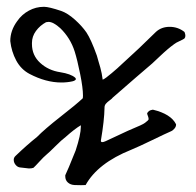

<svg xmlns="http://www.w3.org/2000/svg" viewBox="-20 -502 577 566"><path d="M30.8 -439.9Q44.4 -459.5 65.2 -470.7Q85.9 -481.9 108.9 -481.9H110.4Q124 -481.9 160.6 -469.7Q179.7 -462.9 200.7 -444.1Q221.7 -425.3 234.9 -406.2Q248.5 -385.7 265.6 -337.9Q267.1 -332 270.5 -320.6Q273.9 -309.1 275.9 -302.2Q277.8 -295.4 279.8 -285.4Q281.7 -275.4 282.7 -267.1Q286.6 -268.6 293.5 -273.7Q300.3 -278.8 309.3 -286.4Q318.4 -293.9 325.7 -300.5Q333 -307.1 341.8 -315.4Q350.6 -323.7 353 -325.7Q382.8 -352.1 439.9 -408.2Q456.1 -422.9 480 -422.9Q504.9 -422.9 523.9 -407.7Q529.3 -394.5 523.4 -388.2Q519 -385.3 508.8 -380.6Q498.5 -376 493.7 -372.1Q482.9 -364.3 472.9 -355.7Q462.9 -347.2 448 -333Q433.1 -318.8 428.7 -314.9Q389.6 -281.7 312.5 -214.4Q310.1 -210.9 303.2 -206.1Q296.4 -201.2 292.2 -196.3Q288.1 -191.4 288.1 -185.1V-184.1Q287.6 -147.9 277.3 -86.9Q277.8 -79.6 291.5 -85.9Q313.5 -95.7 356.4 -116.2Q360.4 -118.2 372.1 -123Q383.8 -127.9 393.6 -132.3Q403.3 -136.7 407.7 -140.1Q418 -147.5 418.2 -150.9Q418.5 -154.3 413.6 -167Q416.5 -176.8 430.7 -178.7Q483.9 -166 499 -135.7Q499.5 -129.4 494.6 -123.3Q489.7 -117.2 483.4 -114.7Q468.8 -108.4 429 -89.1Q389.2 -69.8 366.7 -60.5Q268.1 -21 232.4 43.5Q228 43.9 218.8 43.9L200.2 43.5Q188 43 180.2 36.1Q172.4 29.3 172.4 17.6V14.6Q178.7 2.4 203.1 -58.6Q218.3 -105 218.3 -128.4V-132.8Q200.2 -122.1 173.3 -98.1Q162.1 -89.8 143.6 -71.3Q125 -52.7 117.2 -46.4Q108.4 -39.1 96.2 -25.6Q84 -12.2 78.6 -7.3Q73.2 -5.4 65.4 -5.4Q64.9 -5.4 40 -8.3Q32.2 -8.8 26.4 -15.6Q20.5 -22.5 20.5 -30.8Q20.5 -37.6 25.9 -42.5Q60.5 -75.7 88.9 -98.1Q111.3 -121.1 158.4 -158Q205.6 -194.8 224.1 -212.4Q224.1 -213.4 224.4 -216.1Q224.6 -218.8 224.6 -220.2Q224.6 -242.7 216.3 -283.9Q208 -325.2 200.2 -350.1Q187.5 -390.1 157.7 -418.9Q137.2 -437.5 123 -437.5Q120.6 -437.5 115.7 -436.5Q97.7 -426.8 85.9 -410.6Q74.2 -394.5 74.2 -375.5V-372.1Q74.2 -338.9 98.4 -316.7Q122.6 -294.4 157.7 -289.1Q188.5 -284.2 201.2 -273.4Q205.6 -269 202.1 -266.1Q198.7 -263.2 193.4 -262.2Q178.2 -258.8 161.1 -258.8Q115.2 -258.8 66.9 -284.2Q42 -297.4 27.8 -323.7Q13.7 -350.1 10.3 -380.9Q10.3 -412.1 30.8 -439.9Z"/></svg>

Font: Avessa
Style: Medium
Weight: 500
Designer: Arman Khorramak
Foundry: Arman Khorramak
Version: Version 1.000; ttfautohint (v1.8.1)